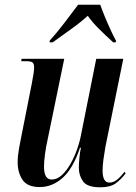

<svg xmlns="http://www.w3.org/2000/svg" viewBox="-20 -786 576 816"><path d="M406 10Q351 10 333 -15Q315 -40 315 -74Q315 -89 317.5 -115.5Q320 -142 324 -158H320Q290 -69 246 -30Q202 9 149 9Q96 9 75.5 -22Q55 -53 55 -97Q55 -122 61 -156Q67 -190 73 -218L115 -430Q120 -455 122.5 -472.5Q125 -490 125 -499Q125 -514 119 -520Q113 -526 88 -526H70L72 -536H253L182 -191Q175 -161 171 -129Q167 -97 167 -79Q167 -49 175.5 -36Q184 -23 200 -23Q222 -23 242 -41Q262 -59 279 -88.5Q296 -118 308 -152.5Q320 -187 326 -221L389 -536H504L428 -162Q423 -134 419.5 -107.5Q416 -81 416 -61Q416 -10 445 -10Q463 -10 479 -23.5Q495 -37 509 -56L514 -49Q495 -24 472 -7Q449 10 406 10ZM191 -613Q221 -646 253.5 -688.5Q286 -731 312 -766H406Q413 -746 425 -716.5Q437 -687 450 -659Q463 -631 473 -613L472 -606H461Q425 -639 398 -666Q371 -693 353 -719Q325 -693 284.5 -664Q244 -635 204 -606H191Z"/></svg>

Font: Noto Serif Display ExtraCondensed SemiBold
Style: Italic
Weight: 600
Width: 2
Italic angle: -12°
Designer: Monotype Design Team
Foundry: Monotype Imaging Inc.
Version: Version 2.009